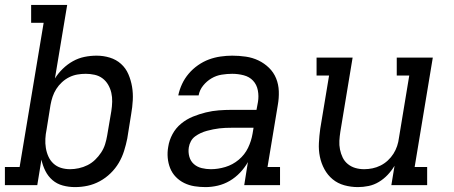

<svg xmlns="http://www.w3.org/2000/svg" viewBox="-30 -755 1850 783"><path d="M276 8Q250 8 226 1.5Q202 -5 184 -20.5Q166 -36 155 -58Q144 -80 139 -104L122 0H-10V-74H50L148 -662H97V-735H244L194 -435Q207 -456 226 -474.5Q245 -493 267.5 -505.5Q290 -518 314.5 -523Q339 -528 364 -528Q364 -528 364 -528Q364 -528 364 -528Q392 -528 418 -520Q444 -512 463.5 -494.5Q483 -477 493.5 -452.5Q504 -428 508.5 -401.5Q513 -375 511.5 -346.5Q510 -318 505 -290L489 -190Q484 -165 476 -139.5Q468 -114 454.5 -91Q441 -68 421 -48.5Q401 -29 377 -16Q353 -3 327.5 2.5Q302 8 276 8ZM256 -65Q273 -65 291.5 -69Q310 -73 327 -81.5Q344 -90 358 -103.5Q372 -117 382.5 -133Q393 -149 398.5 -166.5Q404 -184 407 -202L424 -302Q427 -321 427.5 -340Q428 -359 424 -376.5Q420 -394 411 -409.5Q402 -425 388 -435.5Q374 -446 356 -450Q338 -454 320 -454Q302 -454 285 -451Q268 -448 252 -440Q236 -432 222.5 -419.5Q209 -407 199.5 -392Q190 -377 184.5 -360.5Q179 -344 176 -327L160 -227Q156 -208 155 -189Q154 -170 157 -151.5Q160 -133 167.5 -116.5Q175 -100 188 -88Q201 -76 218.5 -70.5Q236 -65 256 -65Z M808 8Q785 8 763 4.5Q741 1 721.5 -8.5Q702 -18 687 -33.5Q672 -49 664 -69Q656 -89 654 -111.5Q652 -134 656 -156Q660 -183 673.5 -208Q687 -233 709 -251Q731 -269 757 -279.5Q783 -290 809.5 -296.5Q836 -303 862.5 -305Q889 -307 915 -307H1016L1022 -339Q1026 -363 1021.5 -386.5Q1017 -410 1002 -426Q987 -442 964 -448Q941 -454 917 -454Q896 -454 874 -450.5Q852 -447 832.5 -435.5Q813 -424 798.5 -406Q784 -388 780 -366H697Q702 -390 712.5 -412.5Q723 -435 739.5 -454.5Q756 -474 777.5 -489Q799 -504 822 -512.5Q845 -521 869.5 -524.5Q894 -528 917 -528Q945 -528 972.5 -524Q1000 -520 1024 -508.5Q1048 -497 1067 -478.5Q1086 -460 1096 -435.5Q1106 -411 1107 -383Q1108 -355 1103 -327L1061 -74H1112V0H966L981 -94Q968 -71 949 -51Q930 -31 907 -17.5Q884 -4 858.5 2Q833 8 808 8ZM830 -65Q859 -65 889 -74Q919 -83 943.5 -103.5Q968 -124 981.5 -152Q995 -180 1000 -210L1004 -234H915Q902 -234 889.5 -233.5Q877 -233 864.5 -231.5Q852 -230 839.5 -227.5Q827 -225 814 -221.5Q801 -218 789 -212.5Q777 -207 766 -199Q755 -191 748.5 -179Q742 -167 740 -154Q737 -135 742 -116.5Q747 -98 760.5 -86Q774 -74 792.5 -69.5Q811 -65 830 -65Z M1430 8Q1401 8 1374 0.5Q1347 -7 1326.5 -24Q1306 -41 1293 -65Q1280 -89 1274.5 -116Q1269 -143 1270.5 -172Q1272 -201 1276 -230L1312 -447H1261V-520H1408L1358 -218Q1355 -199 1354 -181Q1353 -163 1356.5 -145.5Q1360 -128 1367.5 -112.5Q1375 -97 1388.5 -86Q1402 -75 1419 -70Q1436 -65 1455 -65Q1472 -65 1489 -68.5Q1506 -72 1522 -80Q1538 -88 1551.5 -100.5Q1565 -113 1574.5 -128Q1584 -143 1589.5 -159.5Q1595 -176 1597 -193L1639 -447H1588V-520H1735L1661 -74H1712V0H1566L1579 -79Q1567 -59 1551 -42Q1535 -25 1515 -13Q1495 -1 1473 3.5Q1451 8 1430 8Z"/></svg>

Font: Iosevka Etoile Oblique
Style: Regular
Weight: 400
Italic angle: -9°
Designer: Belleve Invis
Foundry: Belleve Invis
Version: Version 15.5.2; ttfautohint (v1.8.4)